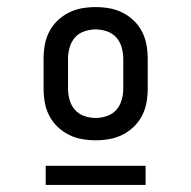

<svg xmlns="http://www.w3.org/2000/svg" viewBox="-20 -713 540 542"><path d="M250 -317Q230 -317 210.5 -320.5Q191 -324 173.5 -333Q156 -342 142 -355.5Q128 -369 119 -386.5Q110 -404 106.5 -423.5Q103 -443 103 -463V-547Q103 -567 106.5 -586.5Q110 -606 119 -623.5Q128 -641 142 -654.5Q156 -668 173.5 -677Q191 -686 210.5 -689.5Q230 -693 250 -693Q270 -693 289.5 -689.5Q309 -686 326.5 -677Q344 -668 358 -654.5Q372 -641 381 -623.5Q390 -606 393.5 -586.5Q397 -567 397 -547V-463Q397 -443 393.5 -423.5Q390 -404 381 -386.5Q372 -369 358 -355.5Q344 -342 326.5 -333Q309 -324 289.5 -320.5Q270 -317 250 -317ZM250 -380Q266 -380 282 -385.5Q298 -391 308.5 -403Q319 -415 323.5 -431Q328 -447 328 -463V-547Q328 -563 323.5 -579Q319 -595 308.5 -607Q298 -619 282 -624.5Q266 -630 250 -630Q234 -630 218 -624.5Q202 -619 191.5 -607Q181 -595 176.5 -579Q172 -563 172 -547V-463Q172 -447 176.5 -431Q181 -415 191.5 -403Q202 -391 218 -385.5Q234 -380 250 -380ZM109 -191V-245H391V-191Z"/></svg>

Font: Iosevka Term Curly
Style: Regular
Weight: 400
Designer: Belleve Invis
Foundry: Belleve Invis
Version: Version 32.3.0